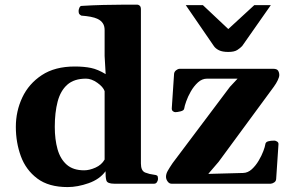

<svg xmlns="http://www.w3.org/2000/svg" viewBox="-20 -776 1228 811"><path d="M265.6 14.2Q185.5 14.2 137.5 -22Q89.4 -58.1 68.1 -116.2Q46.9 -174.3 46.9 -240.2Q46.9 -306.2 74.2 -364.3Q101.6 -422.4 156.7 -458.7Q211.9 -495.1 295.9 -495.1Q335 -495.1 364.3 -489Q393.6 -482.9 426.3 -462.9L421.9 -539.6V-648.9Q421.9 -666.5 414.3 -677.7Q406.7 -689 393.3 -695.6Q379.9 -702.1 362.1 -705.3Q344.2 -708.5 323.7 -710Q318.8 -712.4 315.4 -716.3Q312 -720.2 312 -729.5Q312 -735.4 315.2 -742.9Q318.4 -750.5 323.7 -751Q369.6 -753.9 416.7 -755.1Q463.9 -756.3 502.4 -756.3Q541 -756.3 560.5 -756.3Q564.5 -756.3 569.8 -752.2Q575.2 -748 575.2 -736.3V-85.4Q575.2 -54.2 593.5 -47.1Q611.8 -40 629.9 -38.1Q640.1 -37.1 643.8 -34.2Q647.5 -31.2 647.5 -20Q647.5 -14.6 643.3 -7.3Q639.2 0 630.9 0H462.9Q433.6 0 429.4 -13.4Q425.3 -26.9 425.8 -52.7Q400.9 -18.6 354.2 -2.2Q307.6 14.2 265.6 14.2ZM335.4 -56.6Q357.9 -56.6 383.5 -68.1Q409.2 -79.6 421.9 -102.1V-391.1Q415.5 -409.2 390.9 -426.5Q366.2 -443.8 343.3 -443.8Q293 -443.8 264.2 -418.2Q235.4 -392.6 223.4 -346.7Q211.4 -300.8 211.4 -240.2Q211.4 -187 223.1 -145.5Q234.9 -104 262 -80.3Q289.1 -56.6 335.4 -56.6ZM704.6 0Q694.8 0 688 -9.5Q681.2 -19 681.2 -29.3Q681.2 -41.5 688.5 -54.4Q695.8 -67.4 709 -86.9L951.2 -409.2L999.5 -460.9L1002.9 -443.8H855Q833.5 -443.8 816.2 -428Q798.8 -412.1 786.1 -389.9Q773.4 -367.7 766.4 -347.4Q759.3 -327.1 758.3 -318.4Q757.3 -309.1 742.9 -305.7Q728.5 -302.2 720.7 -302.2Q715.3 -302.2 710.2 -306.4Q705.1 -310.5 705.6 -318.8L715.3 -464.4Q716.3 -473.1 723.6 -479Q731 -484.9 738.3 -485.4H1134.3Q1149.9 -485.4 1154.8 -477.3Q1159.7 -469.2 1159.7 -459Q1159.7 -450.7 1153.3 -437.3Q1147 -423.8 1136.7 -409.7L903.3 -92.3L844.2 -23.4L841.8 -41L1006.8 -45.4Q1026.9 -45.9 1043.5 -61Q1060.1 -76.2 1072.5 -97.2Q1085 -118.2 1092.3 -137.7Q1099.6 -157.2 1100.6 -166Q1101.6 -175.8 1112.3 -179Q1123 -182.1 1138.7 -182.1Q1144 -182.1 1150.6 -178Q1157.2 -173.8 1156.2 -165.5L1146.5 -20Q1146 -10.7 1138.4 -5.6Q1130.9 -0.5 1123.5 0ZM944.3 -556.6Q919.4 -556.6 905 -563.7Q890.6 -570.8 883.3 -581.5L764.6 -754.4H836.9L944.3 -653.3L1054.2 -754.4H1124L1002.9 -581.5Q995.1 -573.2 982.4 -564.9Q969.7 -556.6 944.3 -556.6Z"/></svg>

Font: Gelasio
Style: Bold
Weight: 700
Designer: Eben Sorkin
Foundry: Eben Sorkin
Version: Version 1.008